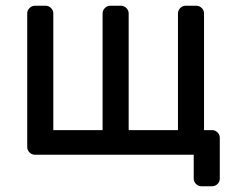

<svg xmlns="http://www.w3.org/2000/svg" viewBox="-20 -540 830 670"><path d="M166 -493V-86H338V-493Q338 -504 346 -512Q354 -520 365 -520H402Q413 -520 421 -512Q429 -504 429 -493V-86H601V-493Q601 -504 609 -512Q617 -520 628 -520H665Q676 -520 684 -512Q692 -504 692 -493V-86H720Q731 -86 739 -78Q747 -70 747 -59V83Q747 94 739 102Q731 110 720 110H683Q672 110 664 102Q656 94 656 83V0H102Q91 0 83 -8Q75 -16 75 -27V-493Q75 -504 83 -512Q91 -520 102 -520H139Q150 -520 158 -512Q166 -504 166 -493Z"/></svg>

Font: Rubik
Style: Regular
Weight: 400
Designer: Hubert & Fischer
Foundry: Hubert & Fischer
Version: Version 1.100